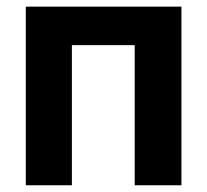

<svg xmlns="http://www.w3.org/2000/svg" viewBox="-20 -550 614 570"><path d="M56.6 -530.3H518.6V0H379.9V-416H193.4V0H56.6Z"/></svg>

Font: WEMIX Pretendard
Style: Bold
Weight: 700
Designer: Base glyphs from Inter by Rasmus Andersson; Hangeul glyphs from Noto Sans CJK(Source Han Sans) by Jang Soo-young and Kan
Foundry: Kil Hyung-jin
Version: Version 1.000